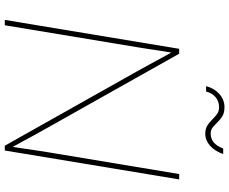

<svg xmlns="http://www.w3.org/2000/svg" viewBox="-98 -859 957 801"><g transform="rotate(90 380.5 -458.5)"><path d="M63 0 183.6 -727.5H204.1L514.6 -175.3Q529.3 -149.9 543 -124.5Q556.6 -99.1 570.3 -74Q584 -48.8 598.1 -23.4H591.3Q595.7 -48.8 599.1 -74Q602.5 -99.1 606.4 -124.5Q610.4 -149.9 614.3 -175.3L706.1 -727.5H728.5L607.9 0H587.9L277.8 -551.3Q263.7 -576.7 249.8 -602.1Q235.8 -627.4 222.2 -652.8Q208.5 -678.2 194.3 -703.6H200.7Q196.3 -678.2 192.4 -652.8Q188.5 -627.4 184.8 -602.1Q181.2 -576.7 176.8 -551.3L85.4 0ZM537.6 -836.4Q517.1 -836.4 503.4 -845.2Q489.7 -854 478.8 -865.2Q467.8 -876.5 456.1 -885.3Q444.3 -894 427.2 -894Q403.3 -894 385.7 -879.6Q368.2 -865.2 361.8 -839.8H339.4Q347.7 -873 371.8 -894.8Q396 -916.5 427.2 -916.5Q450.2 -916.5 464.6 -907.7Q479 -898.9 489.7 -887.7Q500.5 -876.5 511.2 -867.7Q522 -858.9 537.1 -858.9Q558.1 -858.9 573.5 -871.1Q588.9 -883.3 599.6 -911.1H622.6Q610.8 -876.5 588.1 -856.4Q565.4 -836.4 537.6 -836.4Z"/></g></svg>

Font: Inter 17pt Thin
Style: Italic
Weight: 250
Italic angle: -9.3988°
Version: Version 4.001;git-66647c0bb